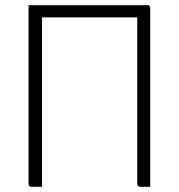

<svg xmlns="http://www.w3.org/2000/svg" viewBox="-20 -720 690 740"><path d="M142 0Q132 0 122 0Q112 0 101 0Q96 0 93 -3Q90 -6 90 -11Q90 -97 90 -183Q90 -269 90 -355.5Q90 -442 90 -528Q90 -614 90 -700L148 -680L142 -669Q142 -626 142 -582Q142 -538 142 -494Q142 -429 142 -363Q142 -297 142 -231.5Q142 -166 142 -100Q142 -74 142 -49Q142 -24 142 0ZM559 0Q549 0 539.5 0Q530 0 520 0Q517 0 514.5 -1.5Q512 -3 510.5 -5Q509 -7 509 -11Q509 -91 509 -171.5Q509 -252 509 -332Q509 -412 509 -492.5Q509 -573 509 -653H134Q123 -653 114 -657.5Q105 -662 99.5 -672.5Q94 -683 90 -700H548Q552 -700 554 -698.5Q556 -697 557.5 -695Q559 -693 559 -689Q559 -617 559 -545Q559 -473 559 -401Q559 -329 559 -257Q559 -185 559 -113Q559 -85 559 -57Q559 -29 559 0Z"/></svg>

Font: Recursive Light
Style: Regular
Weight: 300
Version: Version 1.085